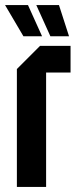

<svg xmlns="http://www.w3.org/2000/svg" viewBox="-29 -742 311 762"><path d="M38 0V-468L130 -560H251V-454H154V0ZM205 -722 245 -598H171L115 -722ZM82 -722 138 -598H64L-9 -722Z"/></svg>

Font: Tektur Condensed Medium
Style: Regular
Weight: 500
Width: 3
Designer: Adam Jagosz
Foundry: Adam Jagosz
Version: Version 1.005;gftools[0.9.30]